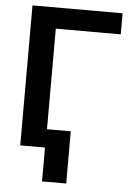

<svg xmlns="http://www.w3.org/2000/svg" viewBox="-59 -751 673 966"><g transform="rotate(5 277.5 -268.0)"><path d="M520.5 -600.6H192.4V-92.8H312.5V170.9H190.4V0H65.4V-707H520.5Z"/></g></svg>

Font: Pretendard GOV SemiBold
Style: Regular
Weight: 600
Designer: Base glyphs from Inter by Rasmus Andersson; Hangeul glyphs from Noto Sans CJK(Source Han Sans) by Jang Soo-young and Kan
Foundry: Kil Hyung-jin
Version: Version 1.309